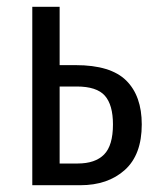

<svg xmlns="http://www.w3.org/2000/svg" viewBox="-20 -546 463 566"><path d="M203.1 -354Q306.2 -354 352.1 -308.6Q397.9 -263.2 397.9 -179.2Q397.9 -89.8 347.9 -44.9Q297.9 0 216.8 0H75.2V-525.9H155.8V-354ZM209 -64Q260.7 -64 286.9 -90.6Q313 -117.2 313 -179.2Q313 -236.8 289.1 -263.9Q265.1 -291 206.1 -291H155.8V-64Z"/></svg>

Font: Fira Sans Compressed Book
Style: Regular
Weight: 350
Width: 1
Designer: Carrois Corporate & Edenspiekermann AG
Foundry: Carrois Corporate GbR & Edenspiekermann AG
Version: Version 4.203;PS 004.203;hotconv 1.0.88;makeotf.lib2.5.64775